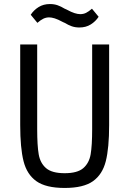

<svg xmlns="http://www.w3.org/2000/svg" viewBox="-20 -918 640 950"><path d="M164 -698V-279Q164 -198 171.5 -154.5Q179 -111 208 -86Q237 -61 300 -61Q363 -61 392 -86Q421 -111 428.5 -154.5Q436 -198 436 -279V-698H520V-299Q520 -186 503.5 -120.5Q487 -55 440 -21.5Q393 12 300 12Q207 12 160 -21.5Q113 -55 96.5 -120.5Q80 -186 80 -299V-698ZM300 -805 293 -808 289 -810Q267 -822 251 -827Q235 -832 223 -832Q208 -832 194.5 -825.5Q181 -819 165 -805L132 -845Q147 -868 171 -883Q195 -898 227 -898Q248 -898 265 -892Q282 -886 300 -875L307 -872L311 -870Q333 -858 349 -853Q365 -848 377 -848Q393 -848 406 -854.5Q419 -861 435 -875L468 -835Q453 -812 429 -797Q405 -782 373 -782Q352 -782 335 -788Q318 -794 300 -805Z"/></svg>

Font: iA Writer Quattro V
Style: Regular
Weight: 400
Designer: Mike Abbink, Paul van der Laan, Pieter van Rosmalen, Oliver Reichenstein
Foundry: Information Architects Inc.
Version: Version 2.000